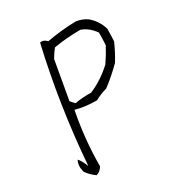

<svg xmlns="http://www.w3.org/2000/svg" viewBox="-155 -785 811 864"><g transform="rotate(-30 250.0 -353.0)"><path d="M175.8 -673.8Q195.3 -677.7 210.9 -660.2Q283.2 -673.8 361.3 -675.8Q392.6 -671.9 418 -654.3Q455.1 -623 468.8 -576.2Q468.8 -544.9 466.8 -511.7Q447.3 -466.8 421.9 -425.8Q377 -380.9 330.1 -345.7Q294.9 -335.9 267.6 -320.3Q209 -320.3 158.2 -334Q130.9 -191.4 130.9 -56.6Q119.1 -35.2 97.7 -29.3Q70.3 -48.8 54.7 -72.3Q44.9 -107.4 58.6 -132.8Q72.3 -119.1 85.9 -84Q109.4 -388.7 175.8 -673.8ZM361.3 -632.8Q287.1 -632.8 222.7 -621.1Q207 -601.6 193.4 -578.1Q175.8 -476.6 158.2 -378.9Q166 -369.1 177.7 -357.4Q220.7 -365.2 261.7 -363.3Q326.2 -390.6 380.9 -441.4Q406.2 -478.5 425.8 -515.6Q427.7 -550.8 427.7 -580.1Q400.4 -619.1 361.3 -632.8Z"/></g></svg>

Font: BoLeHuaiShuti
Style: Regular
Weight: 400
Designer: Aston.linsen@gmail.com
Foundry: BoLe
Version: Version 1.00 June 15, 2016, initial release